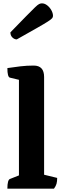

<svg xmlns="http://www.w3.org/2000/svg" viewBox="-20 -1125 376 1145"><path d="M24 0Q24 -53 40 -58L93 -79V-649L39 -662Q24 -666 24 -719Q64 -725 102 -729.5Q140 -734 181 -734Q243 -734 243 -666V-83L321 -64Q321 -43 317 -29Q313 -15 302 0ZM80 -890Q66 -890 54 -901.5Q42 -913 42 -932Q102 -994 136.5 -1029Q171 -1064 188 -1080.5Q205 -1097 213.5 -1101Q222 -1105 230 -1105Q246 -1105 261 -1093.5Q276 -1082 286 -1064.5Q296 -1047 296 -1030Q296 -1023 291 -1016.5Q286 -1010 266 -997Q246 -984 202 -959Q158 -934 80 -890Z"/></svg>

Font: Petrona ExtraBold
Style: Regular
Weight: 800
Designer: Ringo R. Seeber
Foundry: Ringo R. Seeber
Version: Version 2.001; ttfautohint (v1.8.3)